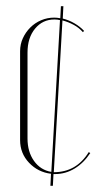

<svg xmlns="http://www.w3.org/2000/svg" viewBox="-20 -557 317 621"><path d="M177 -537H185L183 -497Q203 -492 221 -481.5Q239 -471 252 -457L248 -453Q236 -467 218.5 -476.5Q201 -486 182 -491L154 0Q227 0 267 -65L272 -62Q251 -30 221.5 -12Q192 6 158 6H153L151 44H143L145 5Q103 0 74 -30.5Q45 -61 45 -104V-391Q45 -414 54 -433.5Q63 -453 78 -468Q93 -483 113 -491.5Q133 -500 155 -500Q160 -500 165 -499.5Q170 -499 175 -498ZM174 -492Q169 -493 165 -493.5Q161 -494 156 -494Q118 -494 93.5 -464.5Q69 -435 69 -387V-109Q69 -66 90 -36.5Q111 -7 146 -1Z"/></svg>

Font: Moniqa Thin Display
Style: Regular
Weight: 100
Designer: Rajesh Rajput
Foundry: Rajesh Rajput
Version: Version 1.000